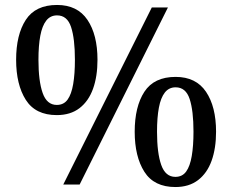

<svg xmlns="http://www.w3.org/2000/svg" viewBox="-20 -744 936 774"><path d="M235 0 592 -714H657L301 0ZM209 -280Q123 -280 84 -341.5Q45 -403 45 -503Q45 -604 84 -664Q123 -724 210 -724Q292 -724 332.5 -664Q373 -604 373 -503Q373 -436 355 -386Q337 -336 300.5 -308Q264 -280 209 -280ZM209 -321Q237 -321 252.5 -342.5Q268 -364 275 -405Q282 -446 282 -503Q282 -588 266.5 -635Q251 -682 210 -682Q183 -682 166.5 -661Q150 -640 142.5 -600Q135 -560 135 -503Q135 -417 152 -369Q169 -321 209 -321ZM687 10Q601 10 562 -51.5Q523 -113 523 -213Q523 -314 562 -374Q601 -434 688 -434Q770 -434 810.5 -374Q851 -314 851 -213Q851 -146 833 -96Q815 -46 778.5 -18Q742 10 687 10ZM687 -31Q715 -31 730.5 -52.5Q746 -74 753 -115Q760 -156 760 -213Q760 -298 744.5 -345Q729 -392 688 -392Q661 -392 644.5 -371Q628 -350 620.5 -310Q613 -270 613 -213Q613 -127 630 -79Q647 -31 687 -31Z"/></svg>

Font: Noto Serif Ethiopic
Style: Regular
Weight: 400
Designer: Monotype Design Team
Foundry: Monotype Imaging Inc.
Version: Version 2.102